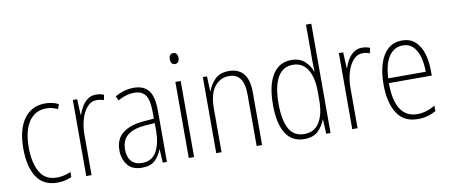

<svg xmlns="http://www.w3.org/2000/svg" viewBox="-68 -1084 3076 1315"><g transform="rotate(-10 1470.5 -426.0)"><path d="M240 -41Q143 -41 96.5 -113.5Q50 -186 50 -310Q50 -444 103 -517Q156 -590 250 -590Q302 -590 343 -569L331 -536Q294 -555 251 -555Q175 -555 131.5 -492Q88 -429 88 -311Q88 -206 125 -141Q162 -76 243 -76Q292 -76 340 -97V-62Q320 -52 293.5 -46.5Q267 -41 240 -41Z M604 -589Q618 -589 632 -586.5Q646 -584 659 -578L651 -542Q641 -546 629 -548.5Q617 -551 603 -551Q563 -551 535.5 -519.5Q508 -488 493.5 -438.5Q479 -389 479 -334V-51H442V-580H472L477 -471H480Q489 -499 505 -526Q521 -553 545.5 -571Q570 -589 604 -589Z M866 -590Q937 -590 970 -547Q1003 -504 1003 -408V-51H974L969 -143H967Q952 -102 921 -71.5Q890 -41 828 -41Q761 -41 728.5 -83Q696 -125 696 -184Q696 -263 747.5 -303.5Q799 -344 893 -352L966 -358V-404Q966 -488 941.5 -522Q917 -556 864 -556Q838 -556 810 -548.5Q782 -541 750 -523L736 -554Q766 -571 799 -580.5Q832 -590 866 -590ZM896 -322Q816 -315 775.5 -281.5Q735 -248 735 -184Q735 -131 761 -102Q787 -73 834 -73Q903 -73 934.5 -127Q966 -181 967 -269V-327Z M1175 -777Q1191 -777 1198 -766Q1205 -755 1205 -740Q1205 -722 1197 -711.5Q1189 -701 1174 -701Q1159 -701 1151.5 -712Q1144 -723 1144 -739Q1144 -755 1151 -766Q1158 -777 1175 -777ZM1192 -580V-51H1155V-580Z M1528 -590Q1594 -590 1629.5 -548Q1665 -506 1665 -416V-51H1627V-407Q1627 -486 1600 -521Q1573 -556 1524 -556Q1462 -556 1422.5 -506Q1383 -456 1383 -353V-51H1346V-580H1375L1379 -476H1381Q1396 -520 1430.5 -555Q1465 -590 1528 -590Z M1958 -41Q1873 -41 1829.5 -109.5Q1786 -178 1786 -309Q1786 -446 1832 -518Q1878 -590 1962 -590Q2020 -590 2055.5 -557.5Q2091 -525 2104 -484H2106Q2105 -507 2104.5 -527.5Q2104 -548 2104 -568V-811H2141V-51H2111L2106 -151H2104Q2090 -109 2055.5 -75Q2021 -41 1958 -41ZM1963 -75Q2034 -75 2069 -131.5Q2104 -188 2104 -287V-345Q2104 -444 2069 -500Q2034 -556 1966 -556Q1897 -556 1861 -493Q1825 -430 1825 -309Q1825 -196 1858 -135.5Q1891 -75 1963 -75Z M2454 -589Q2468 -589 2482 -586.5Q2496 -584 2509 -578L2501 -542Q2491 -546 2479 -548.5Q2467 -551 2453 -551Q2413 -551 2385.5 -519.5Q2358 -488 2343.5 -438.5Q2329 -389 2329 -334V-51H2292V-580H2322L2327 -471H2330Q2339 -499 2355 -526Q2371 -553 2395.5 -571Q2420 -589 2454 -589Z M2732 -590Q2789 -590 2824.5 -557Q2860 -524 2876 -469.5Q2892 -415 2892 -351V-318H2594Q2593 -200 2632.5 -137.5Q2672 -75 2750 -75Q2812 -75 2874 -112V-74Q2846 -58 2815.5 -49.5Q2785 -41 2748 -41Q2649 -41 2602.5 -115.5Q2556 -190 2556 -314Q2556 -396 2575.5 -458Q2595 -520 2634 -555Q2673 -590 2732 -590ZM2732 -556Q2673 -556 2636.5 -505Q2600 -454 2595 -351H2856Q2856 -408 2843 -454.5Q2830 -501 2802.5 -528.5Q2775 -556 2732 -556Z"/></g></svg>

Font: Noto Sans Tamil UI Condensed ExtraLight
Style: Regular
Weight: 200
Width: 3
Designer: Jelle Bosma - Monotype Design Team
Foundry: Monotype Imaging Inc.
Version: Version 2.004; ttfautohint (v1.8.4.7-5d5b)